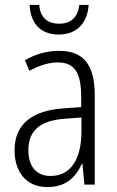

<svg xmlns="http://www.w3.org/2000/svg" viewBox="-20 -748 475 778"><path d="M339 -728H301C296 -679 268 -652 220 -652C171 -652 143 -678 139 -728H100C104 -649 148 -608 218 -608C290 -608 335 -654 339 -728ZM219 -542C170 -542 122 -528 81 -504L99 -461C141 -484 179 -495 214 -495C280 -495 309 -457 309 -355V-314L238 -309C110 -300 39 -245 39 -139C39 -55 83 10 172 10C248 10 287 -30 312 -85H314L322 0H364V-359C364 -485 320 -542 219 -542ZM244 -267 310 -272V-216C310 -105 268 -35 185 -35C129 -35 95 -71 95 -140C95 -219 143 -260 244 -267Z"/></svg>

Font: Noto Sans Malayalam Condensed Light
Style: Regular
Weight: 300
Width: 3
Designer: Jelle Bosma - Monotype Design Team
Foundry: Monotype Imaging Inc.
Version: Version 2.104